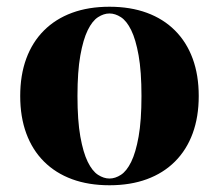

<svg xmlns="http://www.w3.org/2000/svg" viewBox="-20 -535 650 570"><path d="M305 -5Q322 -5 339 -16Q356 -27 369.5 -54.5Q383 -82 391.5 -129.5Q400 -177 400 -250Q400 -323 391.5 -370.5Q383 -418 369.5 -445.5Q356 -473 339 -484Q322 -495 305 -495Q288 -495 271 -484Q254 -473 240.5 -445.5Q227 -418 218.5 -370.5Q210 -323 210 -250Q210 -177 218.5 -129.5Q227 -82 240.5 -54.5Q254 -27 271 -16Q288 -5 305 -5ZM305 -515Q367 -515 416 -497Q465 -479 499.5 -444.5Q534 -410 552 -361Q570 -312 570 -250Q570 -188 552 -139Q534 -90 499.5 -55.5Q465 -21 416 -3Q367 15 305 15Q243 15 194 -3Q145 -21 110.5 -55.5Q76 -90 58 -139Q40 -188 40 -250Q40 -312 58 -361Q76 -410 110.5 -444.5Q145 -479 194 -497Q243 -515 305 -515Z"/></svg>

Font: Yeseva One
Style: Regular
Weight: 400
Designer: Jovanny Lemonad
Foundry: Jovanny Lemonad
Version: Version 2.001; ttfautohint (v0.91) -l 8 -r 50 -G 200 -x 0 -w